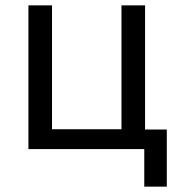

<svg xmlns="http://www.w3.org/2000/svg" viewBox="-20 -556 652 716"><path d="M518 140V0H86V-536H174V-74H433V-536H521V-73H602V140Z"/></svg>

Font: Noto Sans Historical
Style: Regular
Weight: 400
Designer: Monotype Design Team
Foundry: Monotype Imaging Inc.
Version: Version 2.013; ttfautohint (v1.8.4.7-5d5b)